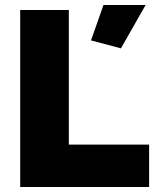

<svg xmlns="http://www.w3.org/2000/svg" viewBox="-20 -750 625 770"><path d="M465 -556 345 -588 395 -730H564ZM61 0V-710H256V-170H578V0Z"/></svg>

Font: Raleway-v4020 Black
Style: Regular
Weight: 900
Designer: Matt McInerney, Pablo Impallari, Rodrigo Fuenzalida
Foundry: Matt McInerney, Pablo Impallari, Rodrigo Fuenzalida
Version: Version 4.020;PS 004.020;hotconv 1.0.88;makeotf.lib2.5.64775